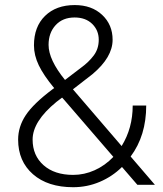

<svg xmlns="http://www.w3.org/2000/svg" viewBox="-20 -741 655 770"><path d="M197.3 -387.7Q154.8 -439 135.5 -479.2Q116.2 -519.5 116.2 -559.1Q116.2 -633.8 160.6 -677.2Q205.1 -720.7 279.8 -720.7Q347.7 -720.7 389.6 -681.4Q431.6 -642.1 431.6 -581.5Q431.6 -511.2 350.6 -443.4L272.5 -382.8L467.8 -155.3Q512.2 -227.1 512.2 -317.9H566.4Q566.4 -196.8 503.9 -113.3L601.1 0H530.8L469.2 -71.3Q430.7 -33.2 380.1 -11.7Q329.6 9.8 273.4 9.8Q171.9 9.8 112.3 -42.2Q52.7 -94.2 52.7 -181.2Q52.7 -232.9 83.3 -279.1Q113.8 -325.2 190.4 -382.8ZM273.4 -39.6Q317.9 -39.6 359.6 -58.3Q401.4 -77.1 434.6 -111.8L235.8 -342.3L229 -349.6L206.5 -332.5Q110.8 -254.4 110.8 -181.2Q110.8 -117.2 154.8 -78.4Q198.7 -39.6 273.4 -39.6ZM174.8 -561Q174.8 -501.5 240.7 -420.4L304.7 -469.2Q335.9 -491.7 356 -518.6Q376 -545.4 376 -581.5Q376 -619.6 349.6 -645.3Q323.2 -670.9 279.3 -670.9Q231.4 -670.9 203.1 -640.1Q174.8 -609.4 174.8 -561Z"/></svg>

Font: Vazir Thin
Style: Thin
Weight: 100
Designer: Saber Rastikerdar
Foundry: Saber Rastikerdar
Version: Version 30.0.0